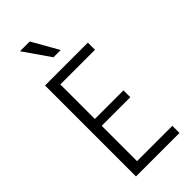

<svg xmlns="http://www.w3.org/2000/svg" viewBox="-284 -972 1030 1030"><g transform="rotate(-45 230.5 -457.5)"><path d="M112 -915H186L271 -765H216ZM77 0V-690H402V-636H139V-374H356V-322H139V-54H407V0Z"/></g></svg>

Font: Radio Canada Condensed Light
Style: Regular
Weight: 300
Width: 3
Designer: Charles Daoud, Etienne Aubert Bonn, Alexandre Saumier Demers, Jacques Le Bailly
Foundry: Radio-Canada
Version: Version 2.104; ttfautohint (v1.8.4.7-5d5b);gftools[0.9.28.de